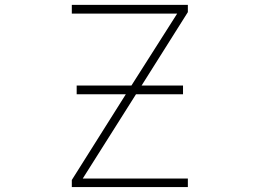

<svg xmlns="http://www.w3.org/2000/svg" viewBox="-20 -752 1040 774"><path d="M289.1 -372.1V-407.2H509.8L694.3 -697.3H269.5V-732.4H737.3V-703.1L550.8 -407.2H717.8V-372.1H528.3L313.5 -32.2H737.3V2H269.5V-26.4L487.3 -372.1Z"/></svg>

Font: Gen Shin Gothic Monospace ExtraLight
Style: Regular
Weight: 200
Designer: [Source Han Sans]
Ryoko NISHIZUKA  (kana & ideographs); Paul D. Hunt (Latin, Greek & Cyrillic); Wenlong ZHANG  (bopomofo
Version: Version 1.002.20150607